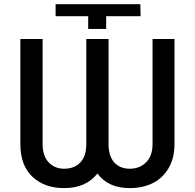

<svg xmlns="http://www.w3.org/2000/svg" viewBox="-20 -915 958 944"><path d="M404.3 -723.1H513.7V-206.5Q513.7 -147.5 541.7 -116.5Q569.8 -85.4 617.7 -85.4Q666.5 -85.4 698.2 -116.9Q730 -148.4 730 -206.5V-723.1H837.9V-206.5Q837.9 -136.7 808.3 -87.2Q778.8 -37.6 729.7 -13.9Q680.7 9.8 617.7 9.8Q511.7 9.8 459 -62Q403.3 9.8 294.9 9.8Q198.2 9.8 139.2 -46.1Q80.1 -102.1 80.1 -206.5V-723.1H189.5V-206.5Q189.5 -148.4 219.2 -116.9Q249 -85.4 294.9 -85.4Q345.7 -85.4 375 -116.2Q404.3 -147 404.3 -206.5ZM413.6 -835.4H253.4V-894.5H669.9L671.4 -835.4H502V-772.9H413.6Z"/></svg>

Font: Karasuma Gothic
Style: Regular
Weight: 500
Designer: Rasmus Andersson / Ryoko Nishizuka
Foundry: Genbu
Version: Version 1.00